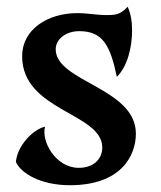

<svg xmlns="http://www.w3.org/2000/svg" viewBox="-20 -542 480 572"><path d="M210.4 -502.9C121.6 -502.9 45.9 -454.1 45.9 -374.5C45.9 -210.9 284.7 -206.1 284.7 -102.5C284.7 -68.8 259.3 -42 214.8 -42C144.5 -42 102.1 -123 114.3 -164.6C80.6 -157.7 32.2 -110.4 27.3 -59.6C42.5 -25.9 100.6 9.8 188.5 9.8C341.3 9.8 384.8 -78.6 384.8 -144C384.8 -280.3 146 -298.3 146 -395C146 -426.8 178.2 -449.2 215.8 -449.2C284.7 -449.2 308.1 -409.2 328.1 -313C360.4 -344.7 373.5 -402.8 373.5 -451.2C373.5 -480 369.1 -502 360.4 -522C337.9 -496.6 319.3 -497.1 296.4 -497.1C268.1 -497.1 240.7 -502.9 210.4 -502.9Z"/></svg>

Font: Amarante
Style: Regular
Weight: 400
Designer: Karolina Lach
Foundry: Sorkin Type Co.
Version: Version 1.001